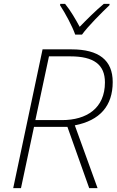

<svg xmlns="http://www.w3.org/2000/svg" viewBox="-20 -968 604 988"><path d="M367 -790H402C433 -833 502 -902 543 -941L544 -948H514C473 -914 426 -867 390 -830C370 -867 343 -914 315 -948H290L289 -941C316 -900 352 -833 367 -790ZM48 0H88L155 -315H327L439 0H482L365 -323C494 -348 560 -423 560 -546C560 -658 489 -714 348 -714H199ZM299 -350H162L232 -678H342C462 -678 520 -636 520 -544C520 -411 426 -350 299 -350Z"/></svg>

Font: Noto Sans ExtraLight
Style: Italic
Weight: 200
Italic angle: -12°
Designer: Monotype Design Team
Foundry: Monotype Imaging Inc.
Version: Version 2.013